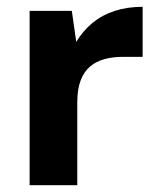

<svg xmlns="http://www.w3.org/2000/svg" viewBox="-20 -544 462 564"><path d="M67 0V-512H191L204 -421Q224 -454 252 -477Q280 -500 317 -512Q354 -524 399 -524V-377H340Q312 -377 287.5 -370.5Q263 -364 245 -349Q227 -334 217 -308Q207 -282 207 -243V0Z"/></svg>

Font: DM Sans 12pt ExtraBold
Style: Regular
Weight: 800
Version: Version 4.004;gftools[0.9.30]